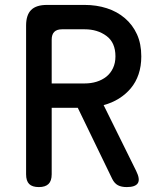

<svg xmlns="http://www.w3.org/2000/svg" viewBox="-20 -750 640 780"><path d="M190 -411H324Q350 -411 372.5 -418Q395 -425 412 -438.5Q429 -452 439 -473Q449 -494 449 -521Q449 -577 412.5 -604Q376 -631 324 -631H232Q211 -631 200.5 -620.5Q190 -610 190 -589ZM190 -312V-42Q190 -15 177 -2.5Q164 10 138 10Q111 10 98.5 -2.5Q86 -15 86 -42V-646Q86 -689 106.5 -709.5Q127 -730 171 -730H324Q372 -730 414 -716.5Q456 -703 487.5 -676Q519 -649 536.5 -610.5Q554 -572 554 -521Q554 -481 543 -448.5Q532 -416 511.5 -391.5Q491 -367 463 -349.5Q435 -332 401 -323L533 -56Q550 -22 540 -6Q530 10 495 10Q473 10 459 2.5Q445 -5 436 -23L296 -312Z"/></svg>

Font: Maple Mono NL Medium
Style: Regular
Weight: 500
Monospace: yes
Designer: subframe7536
Version: Version 7.000